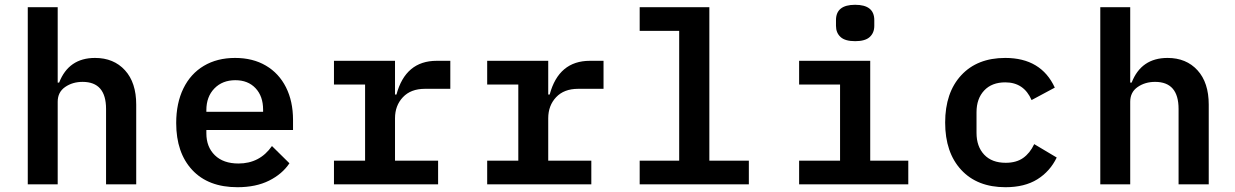

<svg xmlns="http://www.w3.org/2000/svg" viewBox="-20 -770 5160 802"><path d="M96 -740H221V-425H227Q267 -528 377 -528Q455 -528 502 -476.5Q549 -425 549 -333V0H423V-315Q423 -428 325 -428Q283 -428 252 -406.5Q221 -385 221 -345V0H96Z M716 -256Q716 -339 746 -400.5Q776 -462 831.5 -495Q887 -528 962 -528Q1036 -528 1090.5 -496Q1145 -464 1174.5 -405.5Q1204 -347 1204 -269V-227H842V-213Q842 -156 877.5 -121.5Q913 -87 976 -87Q1065 -87 1116 -160L1189 -88Q1159 -43 1104 -15.5Q1049 12 972 12Q850 12 783 -60Q716 -132 716 -256ZM1079 -303V-312Q1079 -368 1047.5 -401.5Q1016 -435 963 -435Q909 -435 875.5 -400.5Q842 -366 842 -310V-303Z M1375 -99H1505V-417H1375V-516H1630V-375H1636Q1674 -516 1804 -516H1861V-399H1755Q1696 -399 1663 -364Q1630 -329 1630 -276V-99H1810V0H1375Z M2015 -99H2145V-417H2015V-516H2270V-375H2276Q2314 -516 2444 -516H2501V-399H2395Q2336 -399 2303 -364Q2270 -329 2270 -276V-99H2450V0H2015Z M2652 -99H2817V-641H2652V-740H2943V-99H3108V0H2652Z M3472 -662V-686Q3472 -750 3552 -750Q3632 -750 3632 -686V-662Q3632 -633 3613 -615.5Q3594 -598 3552 -598Q3510 -598 3491 -615.5Q3472 -633 3472 -662ZM3318 -99H3489V-417H3318V-516H3615V-99H3774V0H3318Z M3928 -258Q3928 -383 3995 -455.5Q4062 -528 4179 -528Q4329 -528 4386 -404L4289 -352Q4257 -426 4179 -426Q4123 -426 4091 -392Q4059 -358 4059 -301V-215Q4059 -158 4091 -124Q4123 -90 4181 -90Q4225 -90 4253.5 -110Q4282 -130 4300 -168L4394 -112Q4366 -54 4313 -21Q4260 12 4180 12Q4062 12 3995 -60.5Q3928 -133 3928 -258Z M4576 -740H4701V-425H4707Q4747 -528 4857 -528Q4935 -528 4982 -476.5Q5029 -425 5029 -333V0H4903V-315Q4903 -428 4805 -428Q4763 -428 4732 -406.5Q4701 -385 4701 -345V0H4576Z"/></svg>

Font: Writer SemiBold
Style: Regular
Weight: 600
Monospace: yes
Designer: Mike Abbink, Paul van der Laan, Pieter van Rosmalen
Foundry: Bold Monday
Version: Version 2.001 2020